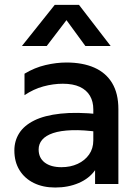

<svg xmlns="http://www.w3.org/2000/svg" viewBox="-20 -780 592 814"><path d="M213.9 15Q162.3 15 123.3 -4.2Q84.3 -23.4 62.6 -58.7Q40.9 -93.9 40.9 -142.1Q40.9 -182.7 61.4 -215.2Q82 -247.8 125.2 -269.3Q168.5 -290.8 236.6 -298.2Q304.7 -305.7 399.8 -295.9L402 -220Q333.9 -229.7 285 -228Q236 -226.3 204.8 -215.7Q173.6 -205.1 158.7 -187.3Q143.8 -169.5 143.8 -146.4Q143.8 -110.6 169.6 -90.9Q195.5 -71.2 240.4 -71.2Q278.8 -71.2 309.3 -85.3Q339.8 -99.4 357.7 -124.9Q375.6 -150.4 375.6 -184.8V-316.4Q375.6 -349.4 361.4 -373.8Q347.2 -398.2 318.6 -411.6Q289.9 -425 246.2 -425Q205.6 -425 163.8 -413.6Q121.9 -402.2 83.9 -376.5V-467.5Q127 -493.5 173 -504.2Q219.1 -515 261.6 -515Q330.5 -515 379.8 -493.3Q429.1 -471.6 455.5 -427.7Q481.9 -383.8 481.9 -317.5V0H383.1V-58.5Q357.9 -22.9 313.5 -4Q269.2 15 213.9 15ZM72.9 -585 212.2 -759.5H314.8L449.1 -585H341.9L261.8 -694.6L178.1 -585Z"/></svg>

Font: Geologica-Sharp
Style: Regular
Weight: 100
Designer: Sindre Bremnes, Frode Helland
Foundry: Monokrom Skriftforlag AS
Version: Version 1.010;gftools[0.9.28]